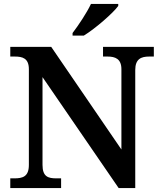

<svg xmlns="http://www.w3.org/2000/svg" viewBox="-20 -951 818 971"><path d="M347 -784V-771H404C463 -807 553 -886 578 -921V-931H440C419 -886 376 -822 347 -784ZM32 0H289V-49H265C224 -49 195 -57 195 -117V-561L580 0H664V-597C664 -653 694 -665 734 -665H758V-714H501V-665H524C562 -665 594 -654 594 -601V-195L239 -714H32V-665H55C93 -665 126 -657 126 -601V-117C126 -57 94 -49 52 -49H32Z"/></svg>

Font: Noto Serif Ethiopic SemiBold
Style: Regular
Weight: 600
Designer: Monotype Design Team
Foundry: Monotype Imaging Inc.
Version: Version 2.102